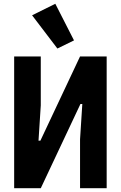

<svg xmlns="http://www.w3.org/2000/svg" viewBox="-20 -997 640 1017"><path d="M55 -698H196V-439L184 -252H194L404 -698H545V0H404V-259L416 -446H406L196 0H55ZM150 -916 273 -977 372 -783 284 -740Z"/></svg>

Font: iA Writer Quattro V
Style: Regular
Weight: 400
Designer: Mike Abbink, Paul van der Laan, Pieter van Rosmalen, Oliver Reichenstein
Foundry: Information Architects Inc.
Version: Version 2.000